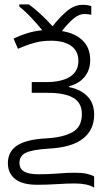

<svg xmlns="http://www.w3.org/2000/svg" viewBox="-20 -680 500 877"><path d="M358 -658Q380 -658 397 -652V-612Q391 -614 382.5 -615Q374 -616 366 -616Q340 -616 314 -593.5Q288 -571 263 -538Q322 -529 357 -495.5Q392 -462 392 -406Q392 -360 366.5 -329Q341 -298 296 -286V-282Q348 -272 379 -240.5Q410 -209 410 -156Q410 -86 358 -46Q306 -6 200 -1Q126 4 97.5 18Q69 32 69 64Q69 92 91 104Q113 116 155 116Q203 116 244.5 112.5Q286 109 321 109Q355 109 375.5 113.5Q396 118 410 126V177Q394 167 371.5 162.5Q349 158 322 158Q286 158 241 161Q196 164 150 164Q82 164 49 137.5Q16 111 16 65Q16 13 57.5 -15Q99 -43 191 -48Q267 -52 310.5 -76Q354 -100 354 -159Q354 -210 315 -233Q276 -256 198 -256H125V-305H190Q260 -305 299 -329Q338 -353 338 -402Q338 -447 305 -470.5Q272 -494 213 -494Q171 -494 135.5 -484Q100 -474 62 -457L42 -504Q74 -519 105 -528.5Q136 -538 173 -542Q152 -568 123.5 -598.5Q95 -629 68 -650V-660H112Q165 -621 220 -560Q253 -602 286.5 -630Q320 -658 358 -658Z"/></svg>

Font: BC Sans Light
Style: Regular
Weight: 300
Designer: Monotype Design Team
Foundry: Monotype Imaging Inc.
Version: Version 2.000;GOOG;noto-source:20170915:90ef993387c0